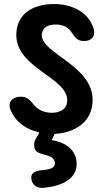

<svg xmlns="http://www.w3.org/2000/svg" viewBox="-20 -618 514 955"><path d="M81 -137C41 -136 16 -109 33 -70C59 -8 114 27 176 41C172 49 167 58 162 66C151 82 147 97 152 119C157 140 178 145 214 155C242 162 252 177 253 193C255 217 227 225 194 228C152 231 131 244 136 273C141 302 162 320 199 316C286 308 367 272 361 189C357 130 310 90 237 79L252 48C345 43 432 -4 440 -106C456 -292 179 -350 188 -448C192 -484 221 -496 258 -496C288 -496 316 -485 332 -463C352 -433 363 -414 397 -414H400C434 -414 458 -438 445 -478C417 -563 331 -598 248 -598C161 -598 76 -562 63 -470C35 -279 326 -237 314 -112C311 -74 277 -57 238 -57C203 -57 171 -70 151 -94C128 -121 115 -138 81 -137Z"/></svg>

Font: 寒蝉团圆体 Round
Style: Regular
Weight: 500
Designer: 寒蝉字型
Version: Version 2.700;Glyphs 3.1.1 (3135)